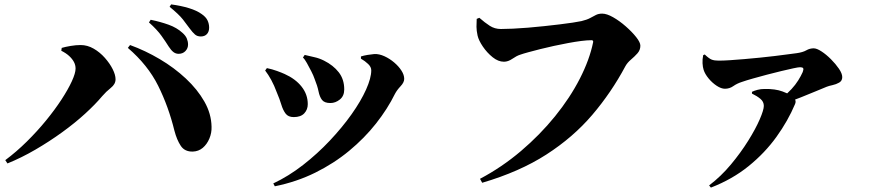

<svg xmlns="http://www.w3.org/2000/svg" viewBox="-20 -792 4020 874"><path d="M793 -547Q780 -547 769.5 -555Q759 -563 748 -580Q735 -601 715 -629Q695 -657 658 -690L666 -702Q710 -693 747.5 -679.5Q785 -666 810 -643Q825 -630 830.5 -616.5Q836 -603 836 -589Q836 -572 824 -559.5Q812 -547 793 -547ZM4 -63Q55 -101 102.5 -148Q150 -195 190 -244Q230 -293 260 -339Q290 -385 307 -422Q324 -459 324 -480Q324 -496 316.5 -510Q309 -524 295 -537Q281 -550 259 -561L261 -574Q278 -579 302 -583Q326 -587 347 -587Q378 -587 406.5 -570.5Q435 -554 457.5 -528.5Q480 -503 493 -477Q506 -451 506 -431Q506 -409 484.5 -392Q463 -375 445 -354Q414 -317 367.5 -274.5Q321 -232 263 -190Q205 -148 141.5 -111Q78 -74 14 -48ZM858 -102Q821 -101 803 -128Q785 -155 774 -197Q747 -307 700 -401.5Q653 -496 562 -574L572 -587Q641 -562 707 -523Q773 -484 826 -434.5Q879 -385 910.5 -329.5Q942 -274 943 -215Q944 -187 933 -161Q922 -135 903 -119Q884 -103 858 -102ZM894 -626Q878 -626 867.5 -635Q857 -644 843 -663Q831 -680 812.5 -703.5Q794 -727 752 -761L759 -772Q804 -766 840 -755Q876 -744 898 -728Q917 -715 924.5 -699.5Q932 -684 932 -666Q932 -648 922 -637Q912 -626 894 -626Z M1224 43Q1294 10 1359.5 -41Q1425 -92 1481.5 -152Q1538 -212 1580.5 -272Q1623 -332 1646.5 -384.5Q1670 -437 1670 -472Q1670 -487 1656 -500.5Q1642 -514 1623 -525V-535Q1635 -539 1653 -542Q1671 -545 1684 -546Q1706 -547 1730 -536Q1754 -525 1774.5 -507.5Q1795 -490 1807.5 -470.5Q1820 -451 1820 -433Q1820 -417 1803.5 -399.5Q1787 -382 1778 -365Q1744 -296 1691.5 -229.5Q1639 -163 1569.5 -105.5Q1500 -48 1415 -6Q1330 36 1231 56ZM1317 -259Q1292 -259 1280 -275Q1268 -291 1260.5 -316Q1253 -341 1241 -369Q1228 -404 1214.5 -428.5Q1201 -453 1187 -471L1195 -482Q1219 -477 1241 -469Q1263 -461 1276 -455Q1325 -433 1353 -397.5Q1381 -362 1381 -318Q1381 -293 1365 -276Q1349 -259 1317 -259ZM1484 -323Q1457 -323 1446 -337Q1435 -351 1430 -376Q1425 -401 1412 -433Q1407 -448 1397 -467.5Q1387 -487 1377 -505Q1367 -523 1359 -530L1367 -542Q1391 -536 1412 -531.5Q1433 -527 1455 -516Q1497 -495 1522 -463Q1547 -431 1547 -385Q1547 -355 1527 -339Q1507 -323 1484 -323Z M2165 22Q2265 -31 2351.5 -104.5Q2438 -178 2506.5 -262.5Q2575 -347 2619.5 -434Q2664 -521 2680 -600Q2681 -604 2679 -606.5Q2677 -609 2673 -609Q2653 -609 2625.5 -605.5Q2598 -602 2566 -596Q2534 -590 2501.5 -583Q2469 -576 2439.5 -568.5Q2410 -561 2386 -554.5Q2362 -548 2348 -543Q2332 -538 2312.5 -524.5Q2293 -511 2274 -511Q2248 -511 2222.5 -531.5Q2197 -552 2178 -580Q2159 -608 2154 -630Q2149 -653 2149 -670Q2149 -687 2150 -706L2162 -711Q2187 -689 2209.5 -674.5Q2232 -660 2260 -660Q2283 -660 2315 -661.5Q2347 -663 2383.5 -666Q2420 -669 2457 -673Q2494 -677 2527.5 -681Q2561 -685 2587 -689Q2613 -693 2627 -696Q2652 -702 2666.5 -710Q2681 -718 2693 -724Q2705 -730 2721 -730Q2742 -730 2771 -713.5Q2800 -697 2828.5 -672Q2857 -647 2876 -623Q2895 -599 2895 -584Q2895 -564 2881.5 -549Q2868 -534 2852 -520.5Q2836 -507 2827 -491Q2763 -371 2676 -269Q2589 -167 2467 -88.5Q2345 -10 2175 40Z M3542 -349Q3565 -367 3583 -386.5Q3601 -406 3613.5 -426Q3626 -446 3634 -464Q3639 -477 3636 -481.5Q3633 -486 3622 -486Q3614 -486 3591 -481Q3568 -476 3536.5 -468.5Q3505 -461 3471 -452Q3437 -443 3407 -434.5Q3377 -426 3357 -419Q3335 -412 3318 -400Q3301 -388 3280 -388Q3263 -388 3242.5 -401.5Q3222 -415 3205.5 -435Q3189 -455 3183 -474Q3179 -486 3178 -504Q3177 -522 3181 -541L3188 -544Q3208 -525 3220 -520.5Q3232 -516 3251 -516Q3273 -516 3303.5 -518Q3334 -520 3368.5 -523Q3403 -526 3438.5 -529.5Q3474 -533 3506.5 -537Q3539 -541 3565 -544.5Q3591 -548 3607 -550Q3635 -554 3650.5 -563Q3666 -572 3684 -572Q3698 -572 3719.5 -558Q3741 -544 3762.5 -522.5Q3784 -501 3799 -479Q3814 -457 3814 -441Q3814 -424 3800 -416Q3786 -408 3769.5 -404.5Q3753 -401 3743 -397Q3721 -388 3691 -375.5Q3661 -363 3626 -349Q3591 -335 3553 -321ZM3208 52Q3262 11 3307 -43Q3352 -97 3386 -151.5Q3420 -206 3438.5 -249Q3457 -292 3457 -310Q3457 -329 3441.5 -342Q3426 -355 3403 -366V-374Q3413 -379 3428 -383Q3443 -387 3460 -387Q3509 -388 3542.5 -375.5Q3576 -363 3586 -355Q3595 -348 3599.5 -338.5Q3604 -329 3599 -318Q3567 -242 3514.5 -169Q3462 -96 3388 -36Q3314 24 3216 62Z"/></svg>

Font: Noto Serif SC ExtraLight Black
Style: Regular
Weight: 900
Version: Version 2.002-H1;hotconv 1.1.0;makeotfexe 2.6.0